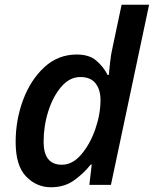

<svg xmlns="http://www.w3.org/2000/svg" viewBox="-20 -780 649 810"><path d="M195 10Q250 10 290 -17.5Q330 -45 363 -86H367L357 0H448L609 -760H493L456 -585Q448 -551 444.5 -517.5Q441 -484 439 -464H434Q416 -499 386 -524.5Q356 -550 304 -550Q225 -550 167 -496.5Q109 -443 77.5 -358.5Q46 -274 46 -181Q46 -81 90 -35.5Q134 10 195 10ZM241 -85Q164 -85 164 -182Q164 -249 184 -311.5Q204 -374 239 -414.5Q274 -455 319 -455Q362 -455 383 -428.5Q404 -402 404 -358Q404 -298 382 -235Q360 -172 323 -128.5Q286 -85 241 -85Z"/></svg>

Font: Noto Sans UI Medium
Style: Italic
Weight: 500
Italic angle: -12°
Designer: Monotype Design Team
Foundry: Monotype Imaging Inc.
Version: Version 1.901